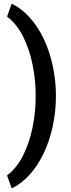

<svg xmlns="http://www.w3.org/2000/svg" viewBox="-20 -813 390 1048"><path d="M174.8 -289.1Q174.8 -377 157.5 -461.4Q140.1 -545.9 105.5 -614.5Q70.8 -683.1 18.6 -722.2L43.9 -793Q99.1 -766.1 143.8 -715.8Q188.5 -665.5 220 -598.1Q251.5 -530.8 268.3 -451.9Q285.2 -373 285.2 -289.1Q285.2 -205.1 268.3 -126Q251.5 -46.9 220 20.5Q188.5 87.9 143.8 138.2Q99.1 188.5 43.9 215.3L18.6 144.5Q70.8 105 105.5 36.6Q140.1 -31.7 157.5 -116.5Q174.8 -201.2 174.8 -289.1Z"/></svg>

Font: Vazirmatn FD SemiBold
Style: Regular
Weight: 600
Designer: Saber Rastikerdar
Foundry: Saber Rastikerdar
Version: Version 33.001